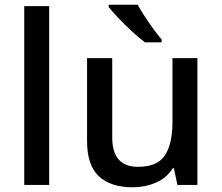

<svg xmlns="http://www.w3.org/2000/svg" viewBox="-20 -786 942 816"><path d="M189 0H83V-760H189Z M819 -539V0H734L719 -71H714Q688 -29 642 -9.5Q596 10 545 10Q450 10 400 -37Q350 -84 350 -186V-539H457V-202Q457 -77 566 -77Q649 -77 681 -126Q713 -175 713 -266V-539ZM565 -766Q577 -744 595 -716.5Q613 -689 632 -663Q651 -637 667 -618V-606H596Q572 -624 541.5 -652Q511 -680 483.5 -709Q456 -738 442 -756V-766Z"/></svg>

Font: Noto Sans Tamil Medium
Style: Regular
Weight: 500
Designer: Jelle Bosma - Monotype Design Team
Foundry: Monotype Imaging Inc.
Version: Version 2.004; ttfautohint (v1.8.4.7-5d5b)